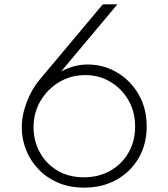

<svg xmlns="http://www.w3.org/2000/svg" viewBox="-20 -845 772 881"><path d="M366 16Q449.5 16 514.2 -20Q579 -56 616 -119.5Q653 -183 653 -265Q653 -348 616 -412Q579 -476 517.2 -512.5Q455.5 -549 382 -549Q319 -549 260.5 -517L518.5 -825H451.5L161.5 -479Q125.5 -436 102.8 -376.8Q80 -317.5 80 -259.5Q80 -207 99.5 -157.5Q119 -108 156 -69Q193 -30 246 -7Q299 16 366 16ZM365 -31.5Q294.5 -31.5 242.5 -63Q190.5 -94.5 162.2 -146.8Q134 -199 134 -260.5Q134 -328 166 -382.2Q198 -436.5 252 -468.5Q306 -500.5 371 -500.5Q434.5 -500.5 486.2 -469.8Q538 -439 569 -385.8Q600 -332.5 600 -264Q600 -197 569.5 -144.2Q539 -91.5 486 -61.5Q433 -31.5 365 -31.5Z"/></svg>

Font: Spartan Light
Style: Regular
Weight: 300
Designer: Matt Bailey, Mirko Velimirovic
Foundry: Matt Bailey
Version: Version 1.003; ttfautohint (v1.8.3)